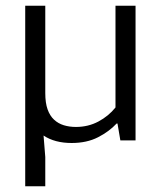

<svg xmlns="http://www.w3.org/2000/svg" viewBox="-20 -490 560 670"><path d="M383 -470H453V0H400L390 -59H387Q361 -31 322 -11Q283 9 230 9Q171 9 132 -17L138 58V160H68V-470H138V-165Q138 -131 146 -108.5Q154 -86 168.5 -72.5Q183 -59 202.5 -53Q222 -47 245 -47Q288 -47 323.5 -66Q359 -85 383 -115Z"/></svg>

Font: Mukta Mahee Light
Style: Regular
Weight: 300
Designer: Shuchita Grover, Noopur Datye, Girish Dalvi, Yashodeep Gholap
Foundry: Ek Type
Version: Version 2.538;PS 1.000;hotconv 16.6.51;makeotf.lib2.5.65220;